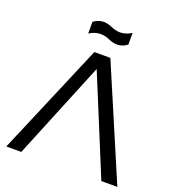

<svg xmlns="http://www.w3.org/2000/svg" viewBox="-155 -1006 1029 1128"><g transform="rotate(20 359.5 -442.0)"><path d="M485.8 -293 355.5 -609.4 106 0H12.2L308.6 -698.2H408.7L706.5 0H606.4ZM237.3 -861.3Q266.6 -883.8 300.8 -883.8Q326.2 -883.8 354.5 -871.1Q382.8 -858.4 410.2 -858.4Q446.8 -858.4 481.4 -880.9V-807.6Q452.1 -785.2 418 -785.2Q392.6 -785.2 364.3 -797.9Q335.9 -810.5 308.6 -810.5Q272 -810.5 237.3 -788.1Z"/></g></svg>

Font: Voltera
Style: Regular
Weight: 400
Designer: Bernd Montag
Version: Version 1.301